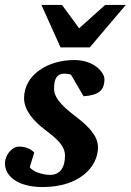

<svg xmlns="http://www.w3.org/2000/svg" viewBox="-27 -742 527 774"><path d="M394 -423C394 -448 355 -500 272 -500C165 -500 70 -440 70 -346C70 -296 111 -252 153 -220C202 -183 235 -155 235 -114C235 -67 215 -37 175 -37C148 -37 107 -48 93 -68L111 -127C98 -141 78 -151 49 -151C22 -151 -7 -118 -7 -83C-7 -35 40 12 145 12C295 12 368 -71 368 -148C368 -197 325 -236 280 -271C237 -304 191 -342 191 -383C191 -408 193 -445 233 -445C248 -445 259 -441 259 -441L310 -354C371 -358 394 -378 394 -423ZM480 -722H397L292 -628L223 -722H140L217 -551H335Z"/></svg>

Font: Veleka
Style: Bold Italic
Weight: 700
Italic angle: -12°
Designer: Stefan Peev, Context Ltd, 2016; SIL International, 1997-2014.
Foundry: Stefan Peev, Context Ltd, 2016
Version: Version 5.000